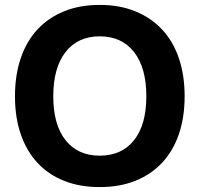

<svg xmlns="http://www.w3.org/2000/svg" viewBox="-20 -746 813 782"><path d="M386 16Q305 16 241 -9.5Q177 -35 132.5 -83Q88 -131 64.5 -199.5Q41 -268 41 -354Q41 -440 64.5 -509Q88 -578 132.5 -626Q177 -674 241 -700Q305 -726 386 -726Q467 -726 531 -700Q595 -674 640 -626Q685 -578 708.5 -509Q732 -440 732 -354Q732 -268 708.5 -199.5Q685 -131 640 -83Q595 -35 531 -9.5Q467 16 386 16ZM386 -112Q476 -112 526 -175Q576 -238 576 -354Q576 -470 526 -534Q476 -598 386 -598Q297 -598 247 -534Q197 -470 197 -354Q197 -238 247 -175Q297 -112 386 -112Z"/></svg>

Font: Geist
Style: Bold
Weight: 400
Designer: Basement.studio, Andrés Briganti, Mateo Zaragoza
Foundry: Basement.studio, Vercel, Andrés Briganti, Guido Ferreyra, Mateo Zaragoza
Version: Version 1.401